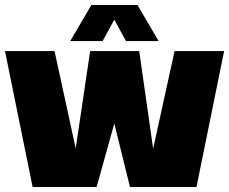

<svg xmlns="http://www.w3.org/2000/svg" viewBox="-20 -751 920 771"><path d="M595 -154 681 -546H880L769 0H502L439 -255L368 0H111L0 -546H199L284 -155L342 -546H539ZM532 -731 617 -586H486L439 -672L392 -586H262L347 -731Z"/></svg>

Font: Dela Gothic One
Style: Regular
Weight: 400
Designer: aratakana
Foundry: aratakana
Version: Version 1.004